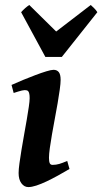

<svg xmlns="http://www.w3.org/2000/svg" viewBox="-20 -741 416 781"><path d="M262.7 -53.7Q239.7 -40 215.8 -26.9Q191.9 -13.7 169.7 -3.2Q147.5 7.3 128.2 13.7Q108.9 20 95.2 20Q78.6 20 67.1 4.6Q55.7 -10.7 55.7 -37.1Q55.7 -51.8 59.1 -76.7Q62.5 -101.6 67.4 -131.3Q72.3 -161.1 78.1 -193.4Q84 -225.6 88.9 -254.6Q93.8 -283.7 97.2 -306.6Q100.6 -329.6 100.6 -341.8Q100.6 -353 99.1 -359.6Q97.7 -366.2 95.2 -369.4Q92.8 -372.6 88.9 -373.5Q85 -374.5 80.6 -374.5Q76.7 -374.5 69.1 -372.8Q61.5 -371.1 54.2 -368.7Q45.4 -366.2 35.6 -362.8L26.9 -395.5Q47.4 -404.8 73.2 -415.5Q99.1 -426.3 123.8 -435.5Q148.4 -444.8 168.5 -450.9Q188.5 -457 197.8 -457Q211.4 -457 219 -447.8Q226.6 -438.5 226.6 -416Q226.6 -401.9 223.1 -376.7Q219.7 -351.6 214.4 -321Q209 -290.5 202.9 -257.6Q196.8 -224.6 191.4 -194.1Q186 -163.6 182.6 -138.4Q179.2 -113.3 179.2 -99.1Q179.2 -84 182.4 -77.1Q185.5 -70.3 193.8 -70.3Q201.2 -70.3 207.8 -71.3Q214.4 -72.3 221.2 -74.2Q228 -76.2 235.6 -79.1Q243.2 -82 253.4 -86.4ZM231.4 -509.3H164.6L65.9 -691.4Q73.7 -700.2 82.3 -707.8Q90.8 -715.3 99.1 -720.7L208.5 -612.8L349.1 -720.7Q355 -715.3 362.8 -707.8Q370.6 -700.2 376 -691.4Z"/></svg>

Font: Gentium Basic
Style: Bold Italic
Weight: 700
Italic angle: -8°
Designer: J. Victor Gaultney and Annie Olsen
Foundry: SIL International
Version: Version 1.102; 2013; Maintenance release